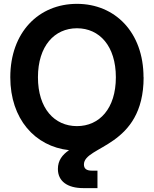

<svg xmlns="http://www.w3.org/2000/svg" viewBox="-20 -759 788 983"><path d="M374 -113.3C258.8 -113.3 174.3 -203.6 174.3 -363.3C174.3 -523.4 258.8 -614.3 374 -614.3C489.3 -614.3 573.2 -523.4 573.2 -363.3C573.2 -203.6 489.3 -113.3 374 -113.3ZM406.7 204.1H479V114.7H450.2C422.4 114.7 409.7 104 409.7 83C409.7 -14.2 715.3 -3.4 715.3 -363.3H714.8C714.8 -593.8 568.8 -739.3 374 -739.3C178.2 -739.3 32.7 -593.8 32.7 -363.3C32.7 -150.4 158.7 -9.3 333.5 9.8C298.8 33.7 276.4 62.5 276.4 106C276.4 169.4 325.7 204.1 406.7 204.1Z"/></svg>

Font: Raveo Display Display SemiBold
Style: Regular
Weight: 600
Designer: Jakub Foglar, Rasmus Andersson (Inter)
Foundry: Jakubfoglar.com
Version: Version 1.100;Glyphs 3.2.3 (3260)